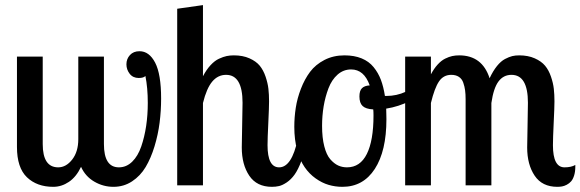

<svg xmlns="http://www.w3.org/2000/svg" viewBox="-20 -720 2255 746"><path d="M45.9 -500H146V-160.2Q146 -69.8 206.1 -69.8Q236.8 -69.8 260.5 -100.1Q284.2 -130.4 284.2 -179.2V-500H383.8V-160.2Q383.8 -69.8 441.9 -69.8Q471.2 -69.8 493.7 -91.8Q516.1 -113.8 528.8 -150.9Q541.5 -188 547.9 -230.7Q554.2 -273.4 554.2 -319.8Q554.2 -379.4 544.9 -424.8Q538.1 -417 519 -417Q496.6 -417 483.9 -433.3Q471.2 -449.7 471.2 -470.2Q471.2 -491.2 484.9 -506.1Q498.5 -521 522 -521Q559.6 -521 582.8 -476.6Q606 -432.1 606 -336.9Q606 -289.6 600.1 -243.2Q594.2 -196.8 580.3 -151.1Q566.4 -105.5 545.9 -71Q525.4 -36.6 493.2 -15.4Q460.9 5.9 420.9 5.9Q380.9 5.9 346.2 -14.4Q311.5 -34.7 294.9 -71.8Q276.4 -32.7 247.8 -13.4Q219.2 5.9 187 5.9Q123.5 5.9 84.7 -31.2Q45.9 -68.4 45.9 -148.9Z M668.5 -686 768.6 -700.2V-423.8Q782.2 -449.7 798.3 -467Q814.5 -484.4 831.1 -491.9Q847.7 -499.5 860.6 -502.2Q873.5 -504.9 888.7 -504.9Q923.3 -504.9 949.2 -493.4Q975.1 -481.9 989.3 -464.6Q1003.4 -447.3 1012 -421.9Q1020.5 -396.5 1022.9 -374.8Q1025.4 -353 1025.4 -326.2Q1025.4 -303.2 1022.5 -242.7Q1019.5 -182.1 1019.5 -155.8Q1019.5 -69.8 1064.5 -69.8Q1113.8 -69.8 1136.7 -179.2H1173.3Q1165 -131.3 1151.6 -95.9Q1138.2 -60.5 1124.5 -41.5Q1110.8 -22.5 1094 -11.2Q1077.1 0 1064.2 2.9Q1051.3 5.9 1036.6 5.9Q977.5 5.9 948.5 -37.4Q919.4 -80.6 919.4 -147Q919.4 -159.2 920.9 -233.2Q922.4 -307.1 922.4 -320.8Q922.4 -429.2 858.4 -429.2Q826.7 -429.2 804.7 -403.1Q782.7 -377 768.6 -319.8V0H668.5Z M1318.4 -504.9Q1356.4 -504.9 1385 -493.2Q1413.6 -481.4 1431.6 -459.2Q1449.7 -437 1460 -409.7Q1470.2 -382.3 1475.6 -347.2H1481.4Q1521 -347.2 1556.4 -363.5Q1591.8 -379.9 1618.2 -407.2L1633.3 -379.9Q1614.7 -349.1 1572 -327.4Q1529.3 -305.7 1480.5 -297.9Q1480.5 -291.5 1481 -277.8Q1481.4 -264.2 1481.4 -256.8Q1481.4 -133.3 1436.3 -63.7Q1391.1 5.9 1310.5 5.9Q1282.7 5.9 1256.8 -1.7Q1231 -9.3 1206.3 -26.9Q1181.6 -44.4 1163.6 -70.6Q1145.5 -96.7 1134.5 -137Q1123.5 -177.2 1123.5 -227.1Q1123.5 -264.6 1129.2 -301.3Q1134.8 -337.9 1149.2 -375.2Q1163.6 -412.6 1184.8 -440.9Q1206.1 -469.2 1240.7 -487.1Q1275.4 -504.9 1318.4 -504.9ZM1328.1 -69.8Q1379.4 -69.8 1405.3 -121.8Q1431.2 -173.8 1431.2 -271Q1431.2 -287.1 1430.2 -294.9Q1401.4 -296.4 1388.9 -308.1Q1376.5 -319.8 1376.5 -345.2Q1376.5 -367.7 1386.5 -377.4Q1396.5 -387.2 1416.5 -388.2Q1394.5 -450.2 1344.2 -450.2Q1314.5 -450.2 1291.7 -430.2Q1269 -410.2 1256.3 -377Q1243.7 -343.8 1237.5 -306.9Q1231.4 -270 1231.4 -231Q1231.4 -184.6 1240 -151.4Q1248.5 -118.2 1263.2 -101.3Q1277.8 -84.5 1293.7 -77.1Q1309.6 -69.8 1328.1 -69.8Z M1554.2 -500H1654.3V-431.2Q1666.5 -454.1 1680.7 -469.5Q1694.8 -484.9 1709.7 -492.2Q1724.6 -499.5 1737.1 -502.2Q1749.5 -504.9 1764.2 -504.9Q1853.5 -504.9 1882.3 -416Q1895.5 -444.3 1910.9 -463.4Q1926.3 -482.4 1942.1 -490.7Q1958 -499 1970.2 -502Q1982.4 -504.9 1997.1 -504.9Q2031.7 -504.9 2057.6 -493.4Q2083.5 -481.9 2097.9 -464.6Q2112.3 -447.3 2120.8 -422.1Q2129.4 -397 2131.8 -374.8Q2134.3 -352.5 2134.3 -326.2Q2134.3 -303.2 2131.3 -242.7Q2128.4 -182.1 2128.4 -155.8Q2128.4 -69.8 2173.3 -69.8Q2199.7 -69.8 2215.3 -79.1V-71.8Q2215.3 -52.7 2210.7 -38.1Q2206.1 -23.4 2199 -15.4Q2191.9 -7.3 2182.1 -2.2Q2172.4 2.9 2163.6 4.4Q2154.8 5.9 2145.5 5.9Q2086.4 5.9 2057.4 -37.4Q2028.3 -80.6 2028.3 -147Q2028.3 -159.2 2029.8 -233.2Q2031.2 -307.1 2031.2 -320.8Q2031.2 -429.2 1967.3 -429.2Q1936 -429.2 1916.7 -403.3Q1897.5 -377.4 1889.2 -319.8V0H1789.1V-334Q1789.1 -354.5 1787.1 -369.1Q1785.2 -383.8 1780 -398.7Q1774.9 -413.6 1762.9 -421.4Q1751 -429.2 1733.4 -429.2Q1703.1 -429.2 1685.8 -403.8Q1668.5 -378.4 1654.3 -319.8V0H1554.2Z"/></svg>

Font: Lobster Two
Style: Regular
Weight: 400
Designer: Pablo Impallari
Foundry: Pablo Impallari. www.impallari.com
Version: Version 1.006